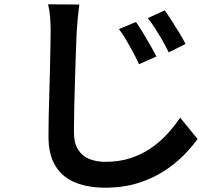

<svg xmlns="http://www.w3.org/2000/svg" viewBox="-20 -804 1040 891"><path d="M611 -702Q625 -682 642.5 -653.5Q660 -625 677 -595Q694 -565 706 -542L625 -506Q611 -537 596 -564.5Q581 -592 566 -618Q551 -644 532 -669ZM744 -756Q758 -737 776.5 -708.5Q795 -680 812.5 -651Q830 -622 841 -600L763 -561Q748 -592 732.5 -618.5Q717 -645 701 -670.5Q685 -696 666 -720ZM348 -783Q344 -753 341 -720.5Q338 -688 336 -659Q334 -618 332 -558.5Q330 -499 328 -433Q326 -367 324.5 -303.5Q323 -240 323 -191Q323 -140 342.5 -109.5Q362 -79 395 -66Q428 -53 469 -53Q533 -53 585 -70Q637 -87 679 -115.5Q721 -144 755 -181Q789 -218 816 -258L897 -159Q872 -124 833.5 -84.5Q795 -45 742 -10.5Q689 24 620.5 45.5Q552 67 467 67Q389 67 329.5 43Q270 19 237.5 -33.5Q205 -86 205 -170Q205 -211 206 -264.5Q207 -318 209 -375Q211 -432 212 -487Q213 -542 214 -587Q215 -632 215 -659Q215 -693 212.5 -725Q210 -757 203 -784Z"/></svg>

Font: Noto Sans SC SemiBold
Style: Regular
Weight: 600
Designer: Ryoko NISHIZUKA 西塚涼子 (kana, bopomofo & ideographs); Paul D. Hunt (Latin, Greek & Cyrillic); Sandoll Communications 산돌커뮤니
Foundry: Adobe
Version: Version 2.004-H2;hotconv 1.0.118;makeotfexe 2.5.65603